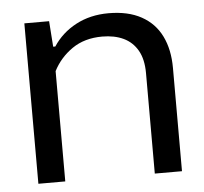

<svg xmlns="http://www.w3.org/2000/svg" viewBox="-44 -580 665 626"><g transform="rotate(-5 288.5 -267.0)"><path d="M57 0V-525H138L144 -441H151Q179 -484 226 -509Q273 -534 333 -534Q397 -534 440.5 -510Q484 -486 505.5 -442Q527 -398 527 -338V0H438V-329Q438 -374 421.5 -403Q405 -432 375.5 -446Q346 -460 306 -460Q248 -460 207.5 -432Q167 -404 145 -361V0Z"/></g></svg>

Font: Hubot Sans Condensed ExtraLight
Style: Regular
Weight: 400
Version: Version 2.000